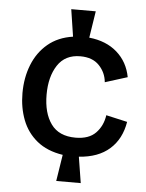

<svg xmlns="http://www.w3.org/2000/svg" viewBox="-55 -756 666 874"><g transform="rotate(5 278.0 -319.5)"><path d="M235 73 254 -48Q182 -59 136 -96.5Q90 -134 68.5 -190Q47 -246 47 -312Q47 -383 70.5 -442Q94 -501 140 -539.5Q186 -578 254 -588L235 -712H347L328 -590Q406 -582 455.5 -538.5Q505 -495 518 -426L416 -394Q412 -438 381.5 -470Q351 -502 295 -502Q226 -502 191.5 -449.5Q157 -397 157 -315Q157 -231 193 -181Q229 -131 305 -131Q366 -131 397.5 -163.5Q429 -196 436 -245L533 -223Q520 -144 468 -98Q416 -52 328 -46L347 73Z"/></g></svg>

Font: Bricolage Grotesque 12pt Medium
Style: Regular
Weight: 500
Designer: Mathieu Triay
Foundry: Atelier Triay
Version: Version 1.001; ttfautohint (v1.8.4.7-5d5b);gftools[0.9.33.de